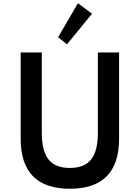

<svg xmlns="http://www.w3.org/2000/svg" viewBox="-20 -1149 862 1185"><path d="M411 16Q715 16 715 -293.5V-825H584V-329Q584 -216.5 542.2 -164.5Q500.5 -112.5 411 -112.5Q321.5 -112.5 279.8 -164.5Q238 -216.5 238 -329V-825H107.5V-293.5Q107.5 16 411 16ZM393.5 -875.5 548 -1064.5 461 -1129 338.5 -919Z"/></svg>

Font: Spartan SemiBold
Style: Regular
Weight: 600
Designer: Matt Bailey, Mirko Velimirovic
Foundry: Matt Bailey
Version: Version 1.003; ttfautohint (v1.8.3)